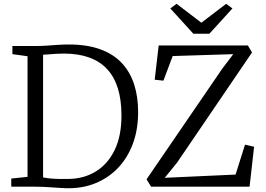

<svg xmlns="http://www.w3.org/2000/svg" viewBox="-20 -986 1405 1014"><path d="M330.5 8Q312.5 7.5 293 6.2Q273.5 5 252.8 3.5Q232 2 210.8 1Q189.5 0 167.5 0H39.5V-43L125.5 -52V-689L45.5 -700V-743H166.5Q197 -743 226.2 -745Q255.5 -747 284.5 -749Q313.5 -751 343.5 -751Q440.5 -751 510 -725.5Q579.5 -700 623.5 -652.8Q667.5 -605.5 688.5 -540Q709.5 -474.5 709.5 -394Q709.5 -302 681.8 -227.2Q654 -152.5 603.2 -99.2Q552.5 -46 483.2 -18Q414 10 330.5 8ZM342.5 -41Q423 -42 486 -80.5Q549 -119 585.2 -193.2Q621.5 -267.5 621.5 -376Q621.5 -458 602.5 -519.2Q583.5 -580.5 545.5 -621.2Q507.5 -662 450.5 -682.5Q393.5 -703 317.5 -703Q295 -703 275.2 -701.8Q255.5 -700.5 238.5 -699Q221.5 -697.5 207.5 -697V-49Q231.5 -44.5 253.8 -42.8Q276 -41 297.8 -40.8Q319.5 -40.5 342.5 -41ZM778 0 754 -39 1155 -625 1212 -700 892 -690 843 -560 797 -565 818 -746H1289L1311 -709L915 -127L850 -47L1224 -64L1274 -222L1322 -211L1298 0ZM1001 -808 879.5 -941.5 912.5 -966 1043.5 -866 1174.5 -966 1207.5 -941.5 1086 -808Z"/></svg>

Font: Merriweather Light
Style: Regular
Weight: 300
Designer: Eben Sorkin
Foundry: Eben Sorkin
Version: Version 2.100